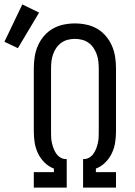

<svg xmlns="http://www.w3.org/2000/svg" viewBox="-89 -849 609 869"><path d="M64 0V-70H155V-86Q131 -95 112.5 -113.5Q94 -132 83 -155Q72 -178 68 -203Q64 -228 64 -254V-540Q64 -566 68 -592Q72 -618 82.5 -642Q93 -666 110 -686Q127 -706 149.5 -719Q172 -732 198 -737.5Q224 -743 250 -743Q276 -743 302 -737.5Q328 -732 350.5 -719Q373 -706 390 -686Q407 -666 417.5 -642Q428 -618 432 -592Q436 -566 436 -540V-254Q436 -228 432 -203Q428 -178 417 -155Q406 -132 387.5 -113.5Q369 -95 345 -86V-70H436V0H287V-129H291Q304 -129 315.5 -136Q327 -143 334.5 -154Q342 -165 346.5 -177Q351 -189 354 -202Q357 -215 357.5 -228Q358 -241 358 -254V-540Q358 -556 356 -572.5Q354 -589 348.5 -604Q343 -619 334 -632.5Q325 -646 311.5 -655.5Q298 -665 282 -669Q266 -673 250 -673Q234 -673 218 -669Q202 -665 188.5 -655.5Q175 -646 166 -632.5Q157 -619 151.5 -604Q146 -589 144 -572.5Q142 -556 142 -540V-254Q142 -241 142.5 -228Q143 -215 146 -202Q149 -189 153.5 -177Q158 -165 165.5 -154Q173 -143 184.5 -136Q196 -129 209 -129H213V0ZM-8 -631 -69 -660 12 -829 88 -792Z"/></svg>

Font: Zed Mono
Style: Regular
Weight: 400
Monospace: yes
Designer: Belleve Invis
Foundry: Belleve Invis
Version: Version 1.0.0; ttfautohint (v1.8.4)